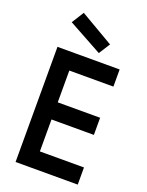

<svg xmlns="http://www.w3.org/2000/svg" viewBox="-178 -1072 885 1158"><g transform="rotate(20 264.0 -493.0)"><path d="M73 -739H472V-629H189V-425H461V-315H189V-110H472V0H73ZM152 -986 366 -861 320 -789 103 -908Z"/></g></svg>

Font: Involve SemiBold
Style: Regular
Weight: 600
Designer: Stefan Peev
Foundry: Context Ltd.
Version: Version 1.001